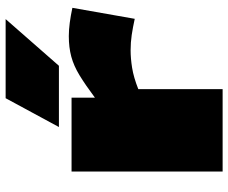

<svg xmlns="http://www.w3.org/2000/svg" viewBox="-86 -744 830 699"><g transform="rotate(-90 329.5 -395.0)"><path d="M323 -550V-465Q370 -500 404.5 -521Q439 -542 472.5 -551Q506 -560 547 -560Q570 -560 596 -556.5Q622 -553 650 -547L610 -320Q578 -327 551 -331Q524 -335 495 -335Q466 -335 431.5 -329.5Q397 -324 354 -307V0H54V-550ZM216 -596 321 -790H609L439 -596Z"/></g></svg>

Font: Georama ExtraExtended Black
Style: Regular
Weight: 900
Width: 8
Designer: Jean-Baptiste Levee
Foundry: Production Type
Version: Version 1.000